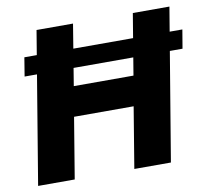

<svg xmlns="http://www.w3.org/2000/svg" viewBox="-80 -818 992 908"><g transform="rotate(-10 416.0 -364.0)"><path d="M831.5 -610.4 816.4 -520.5H58.1L72.8 -610.4ZM31.2 0 151.9 -727.5H327.1L279.3 -435.5H565.9L614.3 -727.5H790L668.9 0H493.2L541.5 -292.5H255.4L207 0Z"/></g></svg>

Font: Inter Tight ExtraBold
Style: Italic
Weight: 800
Italic angle: -9.39999°
Designer: Rasmus Andersson
Foundry: rsms
Version: Version 3.004